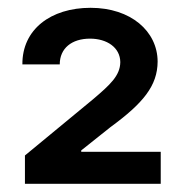

<svg xmlns="http://www.w3.org/2000/svg" viewBox="-20 -825 457 482"><path d="M383.5 -363.6V-443.9H183.9V-447.4L257.1 -505.7C339.1 -565.7 375.4 -609.4 375.7 -670.5C375.4 -746.4 308.6 -805.4 207.4 -805.4C106.9 -805.4 35.5 -750.7 36.2 -663.4H130C130 -703.8 160.2 -728 206 -728C248.2 -728 281.6 -706 282 -669C281.6 -634.9 256 -611.9 213.8 -576L42.6 -434.7V-363.6Z"/></svg>

Font: Riot Sans 2.0
Style: Bold
Weight: 600
Designer: Rasmus Andersson
Foundry: rsms
Version: Version 3.006;hotconv 1.0.109;makeotfexe 2.5.65596